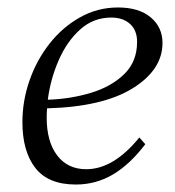

<svg xmlns="http://www.w3.org/2000/svg" viewBox="-20 -482 468 514"><path d="M183 12Q109 12 74.5 -32.5Q40 -77 40 -155Q40 -212 59 -266.5Q78 -321 112.5 -365Q147 -409 194 -435.5Q241 -462 296 -462Q352 -462 383.5 -435.5Q415 -409 415 -367Q415 -295 335 -245.5Q255 -196 106 -192Q105 -179 105 -167Q105 -103 133 -66Q161 -29 211 -29Q284 -29 353 -114L369 -96Q328 -42 282.5 -15Q237 12 183 12ZM278 -435Q230 -435 194.5 -403Q159 -371 137 -320.5Q115 -270 108 -215Q169 -217 223.5 -233.5Q278 -250 312.5 -283.5Q347 -317 347 -370Q347 -401 328 -418Q309 -435 278 -435Z"/></svg>

Font: Petrona Light
Style: Italic
Weight: 300
Italic angle: -9°
Designer: Ringo R. Seeber
Foundry: Ringo R. Seeber
Version: Version 2.001; ttfautohint (v1.8.3)